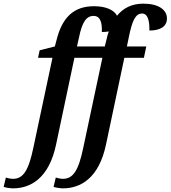

<svg xmlns="http://www.w3.org/2000/svg" viewBox="-147 -790 933 1050"><path d="M-75 240C18 240 121 187 160 -1L260 -474H413L309 15C283 142 253 188 197 188C184 188 167 184 158 181L146 232C157 236 181 240 198 240C291 240 394 187 433 -1L533 -474H640L653 -536H547L558 -589C575 -672 592 -716 630 -716C663 -716 671 -672 670 -623C731 -623 766 -646 766 -689C766 -736 721 -770 637 -770C574 -770 527 -746 493 -704C477 -735 433 -756 367 -756C253 -756 192 -691 162 -570L153 -536L70 -515L61 -474H140L36 15C10 142 -20 188 -76 188C-89 188 -106 184 -115 181L-127 232C-116 236 -92 240 -75 240ZM274 -536 285 -585C302 -669 325 -703 365 -703C401 -703 412 -668 410 -615C424 -615 437 -616 448 -618C443 -605 439 -591 436 -576L426 -536Z"/></svg>

Font: Noto Serif Condensed SemiBold
Style: Italic
Weight: 600
Width: 3
Italic angle: -12°
Designer: Monotype Design Team
Foundry: Monotype Imaging Inc.
Version: Version 2.014